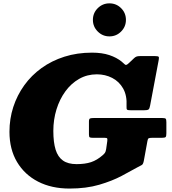

<svg xmlns="http://www.w3.org/2000/svg" viewBox="-20 -1076 997 1116"><path d="M616 -864.5Q656 -864.5 684 -892.8Q712 -921 712 -960.5Q712 -1000.5 684 -1028.5Q656 -1056.5 616 -1056.5Q576.5 -1056.5 548.2 -1028.5Q520 -1000.5 520 -960.5Q520 -921 548.2 -892.8Q576.5 -864.5 616 -864.5ZM524 -390Q510 -390 503.5 -387.5Q497 -385 497 -369.5V-294.5Q497 -280.5 501.5 -277.8Q506 -275 520 -275H588Q601 -275 603 -271.2Q605 -267.5 603.5 -255.5L597 -209.5Q594.5 -194 590 -187.8Q585.5 -181.5 577 -174Q544 -145 509.2 -133.5Q474.5 -122 425 -122Q375.5 -122 346 -142.8Q316.5 -163.5 303.2 -206.2Q290 -249 290 -315Q290 -380.5 308.2 -439.8Q326.5 -499 360 -545Q393.5 -591 440 -617.5Q486.5 -644 543 -644Q591.5 -644 632 -623.2Q672.5 -602.5 695.8 -561.5Q719 -520.5 715.5 -459.5Q714.5 -442 718.8 -438.5Q723 -435 743 -435H815Q836.5 -435 843 -439.5Q849.5 -444 852.5 -462.5L902.5 -727.5Q905.5 -742.5 901.8 -746.2Q898 -750 881 -750H794Q780.5 -750 773.5 -747.2Q766.5 -744.5 760 -738.5L731 -711Q719.5 -700 714.2 -698.8Q709 -697.5 703.8 -703Q698.5 -708.5 687 -718Q658 -741.5 615.5 -755.8Q573 -770 515 -770Q428.5 -770 354.5 -746.5Q280.5 -723 221.5 -680.5Q162.5 -638 121 -580.2Q79.5 -522.5 57.2 -454Q35 -385.5 35 -310Q35 -208.5 79 -134.5Q123 -60.5 201.5 -20.2Q280 20 384 20Q481.5 20 557 -2.2Q632.5 -24.5 687 -53.5Q741.5 -82.5 777 -102.5Q795 -112.5 803.5 -116.5Q812 -120.5 816 -141.5L837 -256.5Q839 -269.5 844.2 -272.2Q849.5 -275 865 -275H921Q939 -275 943 -279.8Q947 -284.5 947 -301.5V-365.5Q947 -381.5 943.2 -385.8Q939.5 -390 924 -390Z"/></svg>

Font: Besley Black
Style: Italic
Weight: 900
Italic angle: -13°
Designer: Owen Earl
Foundry: indestructible type*
Version: Version 2.001